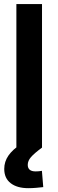

<svg xmlns="http://www.w3.org/2000/svg" viewBox="-20 -748 296 973"><path d="M192.9 -727.5V0H63V-727.5ZM123.5 205.6Q66.9 205.6 34.2 180.4Q1.5 155.3 1.5 107.9Q1.5 71.3 22.7 40.5Q43.9 9.8 88.4 -19.5L192.9 0Q153.8 28.8 137.2 47.9Q120.6 66.9 120.6 87.4Q120.6 103.5 130.4 112.1Q140.1 120.6 160.6 120.6Q168.5 120.6 176.8 119.9Q185.1 119.1 192.4 117.7L199.2 200.2Q183.1 202.1 162.8 203.9Q142.6 205.6 123.5 205.6Z"/></svg>

Font: Inter 28pt SemiBold
Style: Regular
Weight: 600
Designer: Rasmus Andersson
Foundry: rsms
Version: Version 4.001;git-66647c0bb